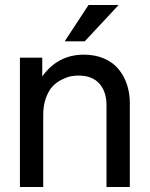

<svg xmlns="http://www.w3.org/2000/svg" viewBox="-20 -752 602 772"><path d="M408.2 -329.1Q408.2 -383.3 379.6 -415.8Q351.1 -448.2 294.9 -448.2Q280.8 -448.2 265.1 -445.3Q249.5 -442.4 228.8 -432.1Q208 -421.9 192.1 -405.5Q176.3 -389.2 165 -359.1Q153.8 -329.1 153.8 -290V0H60.1V-520H149.9V-444.8Q212.9 -532.2 316.9 -532.2Q363.8 -532.2 399.9 -516.1Q436 -500 458 -472.4Q480 -444.8 491 -410.6Q502 -376.5 502 -337.9V0H408.2ZM240.2 -585.9 335.9 -731.9H457L320.8 -585.9Z"/></svg>

Font: Aspekta 450
Style: Regular
Weight: 450
Designer: Ivo Dolenc
Version: Version 2.000